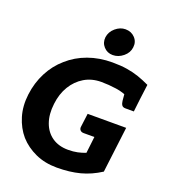

<svg xmlns="http://www.w3.org/2000/svg" viewBox="-169 -1084 1071 1213"><g transform="rotate(20 366.0 -477.0)"><path d="M354 8Q274 8 210 -21Q146 -50 102 -99Q59 -149 38.5 -217Q18 -285 28 -365Q38 -446 73.5 -515Q109 -584 166 -633Q222 -683 296.5 -710Q371 -737 459 -737Q516 -737 558.5 -730Q601 -723 637.5 -710.5Q674 -698 714 -679L701 -578L624 -561Q587 -582 536 -589.5Q485 -597 435 -597Q371 -597 321.5 -567.5Q272 -538 240.5 -486Q209 -434 201 -365Q192 -292 212 -237Q232 -182 276 -152Q320 -122 383 -122Q418 -122 446 -128Q474 -134 499 -144L512 -255H440Q425 -255 417 -263.5Q409 -272 410 -285L422 -378H681L643 -70Q578 -28 509 -10Q440 8 354 8ZM595 -600 701 -578 691 -492H635Q617 -492 610 -502.5Q603 -513 601 -531ZM443 -781Q406 -781 382 -807.5Q358 -834 362 -871Q367 -909 398 -935.5Q429 -962 465 -962Q504 -962 529 -935.5Q554 -909 549 -871Q545 -834 513 -807.5Q481 -781 443 -781Z"/></g></svg>

Font: Aleo Black
Style: Italic
Weight: 900
Italic angle: -7°
Designer: Alessio Laiso
Foundry: Alessio Laiso
Version: Version 2.001;gftools[0.9.29]